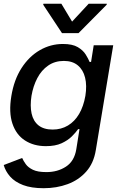

<svg xmlns="http://www.w3.org/2000/svg" viewBox="-34 -787 628 1023"><path d="M198.7 215.8Q132.8 215.8 88.9 199Q44.9 182.1 20 153.8Q-4.9 125.5 -14.2 92.3L84 54.7Q90.8 70.3 103.5 87.9Q116.2 105.5 141.6 117.7Q167 129.9 211.9 129.9Q272 130.4 317.1 101.1Q362.3 71.8 372.6 7.8L389.6 -99.1H382.3Q370.6 -82 349.1 -60.5Q327.6 -39.1 294.2 -23.7Q260.7 -8.3 210.4 -8.3Q146 -8.3 99.1 -38.6Q52.2 -68.8 32.2 -128.4Q12.2 -188 26.4 -274.9Q40.5 -361.8 80.6 -424.1Q120.6 -486.3 178 -519.5Q235.4 -552.7 301.3 -552.7Q352.1 -552.7 380.4 -535.9Q408.7 -519 422.6 -496.6Q436.5 -474.1 443.4 -457H451.2L465.3 -545.9H569.3L476.6 12.2Q465.3 82.5 425.3 127.4Q385.3 172.4 326.4 194.1Q267.6 215.8 198.7 215.8ZM246.6 -96.7Q292 -96.7 327.9 -118.2Q363.8 -139.6 387.5 -179.9Q411.1 -220.2 420.9 -276.4Q429.7 -331.5 419.4 -373.3Q409.2 -415 380.6 -438.7Q352.1 -462.4 306.2 -462.4Q258.3 -462.4 222.7 -437.7Q187 -413.1 164.8 -370.8Q142.6 -328.6 133.8 -276.4Q125.5 -223.1 134.3 -182.4Q143.1 -141.6 171.1 -119.1Q199.2 -96.7 246.6 -96.7ZM293 -767.1 350.1 -671.9 438.5 -767.1H535.2L534.2 -761.7L384.3 -610.4H296.4L196.3 -761.7L197.3 -767.1Z"/></svg>

Font: Inter Tight Medium
Style: Italic
Weight: 500
Italic angle: -9.39999°
Designer: Rasmus Andersson
Foundry: rsms
Version: Version 3.004